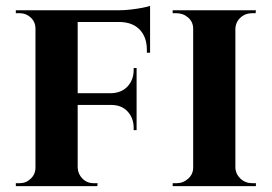

<svg xmlns="http://www.w3.org/2000/svg" viewBox="-20 -635 927 655"><path d="M245 -600V0H101V-600ZM446 -317V-277H243V-317ZM492 -600V-560H243V-600ZM446 -279V-191H436V-199Q436 -232 415.5 -254.5Q395 -277 359 -277V-279ZM446 -403V-315H359V-317Q395 -318 415.5 -340.5Q436 -363 436 -396V-403ZM492 -563V-455H481V-465Q481 -508 457 -533.5Q433 -559 389 -560V-563ZM492 -615V-591L386 -600Q405 -600 426.5 -602.5Q448 -605 466 -608.5Q484 -612 492 -615ZM104 -63 108 0H34V-10Q34 -10 40 -10Q46 -10 47 -10Q69 -10 85 -25.5Q101 -41 101 -63ZM104 -537H101Q101 -560 85 -575Q69 -590 47 -590Q46 -590 40 -590Q34 -590 34 -590V-600H108ZM243 -63H245Q246 -41 261.5 -25.5Q277 -10 300 -10Q300 -10 306 -10Q312 -10 313 -10L312 0H239ZM783 -600V0H639V-600ZM642 -63V0H569V-10Q569 -10 575 -10Q581 -10 582 -10Q605 -10 622 -25.5Q639 -41 639 -63ZM781 -63H783Q784 -41 800.5 -25.5Q817 -10 841 -10Q841 -10 846.5 -10Q852 -10 853 -10V0H781ZM781 -537V-600H853L852 -590Q852 -590 847 -590Q842 -590 841 -590Q817 -590 800.5 -575Q784 -560 783 -537ZM642 -537H639Q639 -560 622 -575Q605 -590 581 -590Q581 -590 575 -590Q569 -590 569 -590V-600H642Z"/></svg>

Font: Cinzel
Style: Bold
Weight: 700
Designer: Natanael Gama
Version: Version 2.000